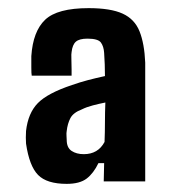

<svg xmlns="http://www.w3.org/2000/svg" viewBox="-20 -829 421 472"><path d="M144 -377Q95 -377 73.5 -399Q52 -421 44 -476Q43 -490 44 -507Q49 -551 73 -575.5Q97 -600 157 -620Q177 -627 196 -632Q215 -637 238 -642Q238 -656 237.5 -670.5Q237 -685 236 -699Q235 -715 228 -724.5Q221 -734 195 -734Q175 -734 166.5 -726.5Q158 -719 156 -701Q155 -697 155.5 -684Q156 -671 156 -658Q156 -645 156 -643H58Q57 -647 57 -664Q57 -681 57 -691Q61 -752 91 -780.5Q121 -809 198 -809Q252 -809 281.5 -795.5Q311 -782 323 -752Q335 -722 337 -675Q337 -652 337 -616.5Q337 -581 337 -539.5Q337 -498 337 -457Q337 -416 337 -383H235Q235 -394 235.5 -405Q236 -416 236 -428H222Q210 -403 193 -390Q176 -377 144 -377ZM186 -450Q221 -450 237 -480Q238 -504 238 -528Q238 -552 239 -577Q224 -574 208.5 -570Q193 -566 181 -560Q160 -552 153 -538.5Q146 -525 144 -507Q143 -502 143.5 -495Q144 -488 144 -485Q144 -466 156 -458Q168 -450 186 -450Z"/></svg>

Font: Big Shoulders Display ExtraBold
Style: Regular
Weight: 800
Designer: Patric King
Foundry: XO Type Co
Version: Version 1.000; ttfautohint (v1.8.2)